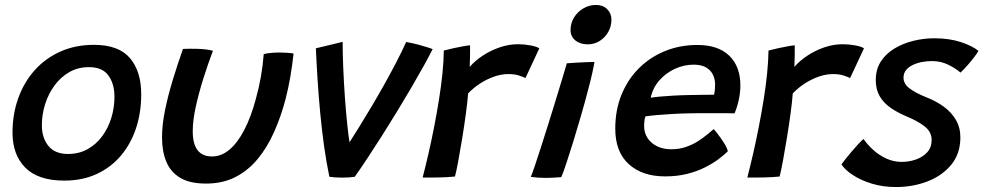

<svg xmlns="http://www.w3.org/2000/svg" viewBox="-20 -715 3970 775"><path d="M239.5 14Q134 14 82.2 -38.2Q30.5 -90.5 30.5 -179Q30.5 -254.5 53.8 -319Q77 -383.5 120.2 -431.8Q163.5 -480 224 -507Q284.5 -534 359 -534Q459 -534 504.5 -480.5Q550 -427 550 -335Q550 -260.5 529 -197.2Q508 -134 467.8 -86.5Q427.5 -39 370 -12.5Q312.5 14 239.5 14ZM254.5 -93.5Q298.5 -93.5 333.2 -112.8Q368 -132 392.2 -164.8Q416.5 -197.5 429.2 -238.8Q442 -280 442 -324Q442 -377 417.5 -410.5Q393 -444 339 -444Q295 -444 260 -424Q225 -404 200.2 -370.2Q175.5 -336.5 162.2 -294.8Q149 -253 149 -209Q149 -159 175.2 -126.2Q201.5 -93.5 254.5 -93.5Z M1044.5 -496.5Q1054.5 -499.5 1072.2 -501.2Q1090 -503 1107 -503Q1121 -503 1138.2 -502Q1155.5 -501 1165 -499Q1160 -453 1152 -405.8Q1144 -358.5 1132 -312.5Q1113.5 -243 1086.2 -181.8Q1059 -120.5 1020.5 -73.8Q982 -27 930.5 -0.5Q879 26 811.5 26Q746.5 26 707.5 2.8Q668.5 -20.5 651.2 -62.5Q634 -104.5 634 -160Q634 -211 646 -269.8Q658 -328.5 677.2 -391.8Q696.5 -455 718.5 -517.5Q729 -518 745 -518.2Q761 -518.5 774.5 -518Q793 -517.5 810.8 -515.5Q828.5 -513.5 839.5 -510Q819 -456 800.5 -397Q782 -338 770 -283Q758 -228 758 -185Q758 -134 777.5 -108.8Q797 -83.5 835.5 -83.5Q874.5 -83.5 907.2 -111.8Q940 -140 966.8 -192Q993.5 -244 1012.5 -315Q1025 -359.5 1033 -405Q1041 -450.5 1044.5 -496.5Z M1619.5 -545.5Q1645.5 -541 1668.5 -534.8Q1691.5 -528.5 1707.2 -523.5Q1723 -518.5 1726.5 -517Q1711.5 -487 1689.2 -447Q1667 -407 1640 -360.8Q1613 -314.5 1583.2 -265.8Q1553.5 -217 1523.2 -169.2Q1493 -121.5 1464.5 -78.5Q1436 -35.5 1412 -1.5Q1391 2 1359.5 2Q1345.5 2 1332.2 1Q1319 0 1309.5 -1.5Q1297.5 -58.5 1288.2 -124.5Q1279 -190.5 1272.5 -259.2Q1266 -328 1261.8 -394.8Q1257.5 -461.5 1255 -520Q1262 -522 1275.5 -525Q1289 -528 1305.2 -532Q1321.5 -536 1337 -539.8Q1352.5 -543.5 1363 -546Q1363 -500 1365.5 -440.8Q1368 -381.5 1372.2 -321.5Q1376.5 -261.5 1381.8 -211.5Q1387 -161.5 1392 -133.5L1385 -131.5Q1404.5 -161.5 1428.2 -200Q1452 -238.5 1478 -282Q1504 -325.5 1529.5 -371Q1555 -416.5 1578.2 -461Q1601.5 -505.5 1619.5 -545.5Z M1876 -445Q1896.5 -469 1928 -490Q1959.5 -511 1996.8 -523.8Q2034 -536.5 2070.5 -536.5Q2096 -536.5 2121.2 -531.8Q2146.5 -527 2157 -520L2101 -400Q2090.5 -405 2073.8 -410.5Q2057 -416 2031.5 -416Q2004 -416 1974.5 -405.8Q1945 -395.5 1918 -378Q1891 -360.5 1869.5 -338Q1867 -304.5 1860.5 -256.2Q1854 -208 1845.8 -157.5Q1837.5 -107 1829.8 -65.2Q1822 -23.5 1816.5 -2.5Q1789.5 0.5 1753.5 1.2Q1717.5 2 1686 1.5Q1698 -44.5 1710 -97Q1722 -149.5 1732.8 -204.8Q1743.5 -260 1752.2 -314.8Q1761 -369.5 1766 -419.5Q1771 -469.5 1771.5 -511Q1790 -516 1812.2 -520.8Q1834.5 -525.5 1853 -528.8Q1871.5 -532 1877.5 -532Q1877.5 -514 1877.2 -487Q1877 -460 1876 -445Z M2245.5 0Q2237 0.5 2219 1.8Q2201 3 2181.5 3Q2166 3 2151 2Q2136 1 2122.5 -1Q2127.5 -12 2137.8 -42.5Q2148 -73 2162 -116Q2176 -159 2191.2 -207.8Q2206.5 -256.5 2221.2 -304.5Q2236 -352.5 2248.2 -393Q2260.5 -433.5 2268 -459.5Q2281 -460.5 2302.2 -461.8Q2323.5 -463 2345 -464Q2366.5 -465 2379.5 -465Q2377.5 -451 2370.5 -419.5Q2363.5 -388 2353.5 -351Q2341.5 -304.5 2326 -250.8Q2310.5 -197 2294.8 -146Q2279 -95 2266 -55.8Q2253 -16.5 2245.5 0ZM2352.5 -536Q2322 -536 2302.5 -551.8Q2283 -567.5 2283 -593.5Q2283 -622 2297.2 -644.8Q2311.5 -667.5 2334.8 -681.2Q2358 -695 2386 -695Q2414 -695 2431 -678Q2448 -661 2448 -635.5Q2448 -609 2435.2 -586.2Q2422.5 -563.5 2400.8 -549.8Q2379 -536 2352.5 -536Z M2918 -104.5Q2903 -89.5 2879.5 -72Q2856 -54.5 2824.5 -38.8Q2793 -23 2753 -13Q2713 -3 2664.5 -3Q2572.5 -3 2518 -52.5Q2463.5 -102 2463.5 -195.5Q2463.5 -271.5 2489 -333.5Q2514.5 -395.5 2559.8 -440.2Q2605 -485 2665 -509.2Q2725 -533.5 2795 -533.5Q2879 -533.5 2923.8 -490Q2968.5 -446.5 2968.5 -370.5Q2968.5 -343 2962.5 -314Q2956.5 -285 2945 -257.5Q2939 -258 2917 -258Q2895 -258 2865.2 -258.2Q2835.5 -258.5 2807 -258.2Q2778.5 -258 2760 -257.5Q2729.5 -257 2695 -255Q2660.5 -253 2631 -250.5Q2601.5 -248 2585 -245Q2580 -229.5 2580 -205.5Q2580 -178.5 2594 -157.5Q2608 -136.5 2632.5 -124.5Q2657 -112.5 2689.5 -112.5Q2721.5 -112.5 2748.5 -121.8Q2775.5 -131 2797 -144.8Q2818.5 -158.5 2834.5 -172Q2850.5 -185.5 2861 -194Q2863.5 -191.5 2871.5 -181.5Q2879.5 -171.5 2889.2 -157.8Q2899 -144 2907.2 -130Q2915.5 -116 2918 -104.5ZM2606.5 -320.5Q2620 -323 2644.5 -325.2Q2669 -327.5 2701.2 -329.2Q2733.5 -331 2769.5 -331.5Q2790.5 -332 2810.5 -332.2Q2830.5 -332.5 2844.5 -332.5Q2858.5 -332.5 2862 -332.5Q2864.5 -341 2865.5 -352.2Q2866.5 -363.5 2866.5 -374Q2866.5 -395 2857.8 -413.2Q2849 -431.5 2830 -442.8Q2811 -454 2780 -454Q2740.5 -454 2703.8 -437Q2667 -420 2641 -390Q2615 -360 2606.5 -320.5Z M3186.5 -445Q3207 -469 3238.5 -490Q3270 -511 3307.2 -523.8Q3344.5 -536.5 3381 -536.5Q3406.5 -536.5 3431.8 -531.8Q3457 -527 3467.5 -520L3411.5 -400Q3401 -405 3384.2 -410.5Q3367.5 -416 3342 -416Q3314.5 -416 3285 -405.8Q3255.5 -395.5 3228.5 -378Q3201.5 -360.5 3180 -338Q3177.5 -304.5 3171 -256.2Q3164.5 -208 3156.2 -157.5Q3148 -107 3140.2 -65.2Q3132.5 -23.5 3127 -2.5Q3100 0.5 3064 1.2Q3028 2 2996.5 1.5Q3008.5 -44.5 3020.5 -97Q3032.5 -149.5 3043.2 -204.8Q3054 -260 3062.8 -314.8Q3071.5 -369.5 3076.5 -419.5Q3081.5 -469.5 3082 -511Q3100.5 -516 3122.8 -520.8Q3145 -525.5 3163.5 -528.8Q3182 -532 3188 -532Q3188 -514 3187.8 -487Q3187.5 -460 3186.5 -445Z M3596.5 40Q3543.5 40 3498.8 26.2Q3454 12.5 3422 -8.8Q3390 -30 3376.5 -51.5Q3381.5 -59 3392.8 -73Q3404 -87 3417.5 -103Q3431 -119 3444 -133Q3457 -147 3465.5 -154Q3481.5 -131 3505.2 -109.5Q3529 -88 3558.2 -74.8Q3587.5 -61.5 3619 -61.5Q3649.5 -61.5 3677.2 -71.2Q3705 -81 3722.8 -100.5Q3740.5 -120 3740.5 -150Q3740.5 -182 3713.5 -203.8Q3686.5 -225.5 3642 -244Q3603.5 -260 3575 -279.8Q3546.5 -299.5 3530.8 -326.8Q3515 -354 3515 -392Q3515 -435 3535.5 -466.8Q3556 -498.5 3590.5 -519.2Q3625 -540 3666.8 -550.2Q3708.5 -560.5 3751 -560.5Q3812.5 -560.5 3859.5 -544.8Q3906.5 -529 3929.5 -509.5Q3924.5 -500.5 3912.8 -485Q3901 -469.5 3886.2 -452.5Q3871.5 -435.5 3857 -422Q3838.5 -438.5 3808.2 -453.5Q3778 -468.5 3741.5 -468.5Q3723 -468.5 3703.2 -465Q3683.5 -461.5 3666 -453.5Q3648.5 -445.5 3637.8 -432.8Q3627 -420 3627 -401.5Q3627 -377 3650.2 -359Q3673.5 -341 3716 -323.5Q3757 -308 3788.5 -285.2Q3820 -262.5 3838.2 -231.5Q3856.5 -200.5 3856.5 -160.5Q3856.5 -95 3819.8 -50.2Q3783 -5.5 3723.8 17.2Q3664.5 40 3596.5 40Z"/></svg>

Font: Grandstander Thin Medium
Style: Italic
Weight: 500
Italic angle: -15°
Version: Version 1.200